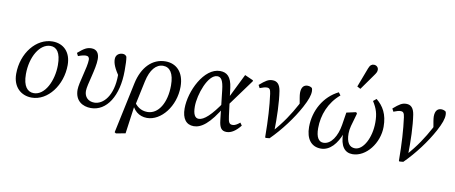

<svg xmlns="http://www.w3.org/2000/svg" viewBox="-78 -1104 3861 1630"><g transform="rotate(10 1852.5 -288.5)"><path d="M217.7 13.1C356.3 13.1 471.5 -138.1 471.5 -311.9C471.5 -425.4 404 -487.3 311.6 -487.3C172 -487.3 53.8 -343 53.8 -163.3C53.8 -48.9 127.2 13.1 217.7 13.1ZM228.6 -27.3C175.1 -27.3 135.5 -69.8 135.5 -175.3C135.5 -323.9 208 -446.9 300.6 -446.9C353.1 -446.9 389.8 -405.4 389.8 -297.1C389.8 -162.9 325.1 -27.3 228.6 -27.3Z M728.1 13.1C863.2 13.1 956.2 -130.3 956.2 -348.5C956.2 -408.4 955.2 -437.2 950.1 -468.1C943 -480.2 931.8 -487.3 915.7 -487.3C886.3 -487.4 856.2 -470.1 856.2 -431.8C856.2 -396.2 870.3 -354.3 926.4 -276.7L929.8 -345.8L903.4 -381C906.4 -351.1 907.4 -329.1 907.4 -303.2C907.4 -121.6 824.2 -37.5 748.9 -37.5C696 -37.5 662.2 -71.3 662.2 -123.3C662.2 -178.4 714.3 -320.6 714.3 -405.2C714.3 -457.2 691.1 -487.3 646.8 -487.3C608.7 -487.3 584.3 -474 531.1 -427.7L544.2 -402.4C575.8 -414.3 595.8 -418.3 610.6 -418.3C630.5 -418.3 640.5 -407.4 640.5 -387.4C640.5 -321.9 590.4 -181.7 590.4 -121.1C590.4 -24.1 657.8 13.1 728.1 13.1Z M975.5 188.2 1056.2 173.1 1091.1 -78.4 1096.3 -78.6 1141.5 -290.6C1163.4 -392.5 1210.9 -446.9 1271.4 -446.9C1329 -446.9 1365.5 -399.1 1365.5 -293.9C1365.5 -143.6 1300.6 -37.5 1206.1 -37.5C1150.6 -37.5 1107 -67.2 1079.1 -121.6L1068.9 -104.4C1088.9 -30.7 1141.8 13.1 1211.5 13.1C1333 13.1 1447.2 -128.3 1447.2 -296.8C1447.2 -423.2 1377.1 -487.3 1285.3 -487.3C1170.8 -487.3 1086.8 -399.3 1056.7 -259.3L963.4 180.1L975.5 188.2Z M1614.4 13.1C1676.9 13.1 1748.9 -33.7 1846.3 -200.6L1833.2 -232.6C1751.9 -111.7 1691.2 -55.8 1645.4 -55.8C1613.6 -55.8 1595.6 -86.5 1595.6 -153.4C1595.6 -257.1 1659.6 -439.6 1739.8 -439.6C1772.5 -439.6 1791.3 -413 1800.2 -331L1828.9 -76.4C1835.8 -12.1 1854.2 13.1 1897.6 13.1C1937.9 13.1 1977.3 -13.1 2016.4 -62.4L2000.2 -85.6C1976.2 -65.5 1956.4 -54.6 1938.5 -54.6C1910.7 -54.6 1901.7 -66.6 1894.6 -124.6L1878.6 -250L1875.6 -272.1L1864.6 -361C1852.6 -454.9 1814.5 -487.3 1754.8 -487.3C1617.6 -487.3 1513 -272.3 1513 -122.4C1513 -35.2 1549.2 13.1 1614.4 13.1ZM1868.7 -211.1 2042.9 -449.7V-457.8L1970 -490.2L1861.9 -270.8L1868.7 -211.1Z M2228.9 0 2234.1 5.1 2267.2 2C2359.4 -89.2 2446.2 -206.1 2502.2 -309.8C2538.2 -376.5 2552.2 -418.5 2552.2 -452.5C2552.2 -464.8 2550.2 -474 2547.1 -480.2C2540.9 -485.3 2527.8 -493.3 2508.6 -493.3C2476.4 -493.3 2454.9 -472.1 2454.9 -422C2454.9 -411.6 2457 -396.2 2459.1 -382.8L2471.3 -312.3L2483.9 -365.2C2477.9 -351.3 2472.8 -341.2 2462.9 -322.4C2414.8 -233.2 2361 -150.4 2281.2 -61.4L2296.4 -58.6C2299.4 -182.2 2295.3 -311.6 2280.4 -407.8C2271.4 -463.1 2247.3 -487.3 2207.9 -487.3C2171.7 -487.3 2149.2 -473 2097 -427.7L2110.1 -402.4C2137.8 -412.4 2152.8 -418.3 2170.7 -418.3C2191.6 -418.3 2201.6 -409.4 2206.6 -370.6C2220.6 -264.4 2227.8 -154.3 2228.9 0Z M2710.6 13C2788.9 13 2846.7 -56.5 2880.8 -148.6L2874.7 -147.6C2875.5 -37.2 2915.6 13.1 2983.1 13.1C3100.6 13.1 3203.9 -120.7 3203.9 -261.2C3203.9 -369.1 3165.3 -434.6 3104.3 -484.3L3077.2 -462.1C3114.2 -403.2 3128.3 -360.9 3128.3 -285.1C3128.3 -153.1 3066.6 -39.6 2995.9 -39.6C2947.3 -39.6 2920.6 -77.1 2920.6 -155.1C2920.6 -174.3 2923.7 -197.6 2929.8 -220.2L2961.8 -332.7L2952.7 -343.7L2871.2 -325.6L2854 -216.4C2838.1 -117.8 2789.5 -39.6 2723.1 -39.6C2683.2 -39.6 2658.5 -75.3 2658.5 -153.8C2658.5 -267.2 2702.8 -381.2 2796.8 -460.1L2778.7 -484.3C2654.6 -423.6 2580.8 -291.6 2580.8 -151.2C2580.8 -49.1 2627.2 13 2710.6 13ZM2924.5 -560 2953.7 -544.9C2984.7 -588.7 3016.7 -633.4 3047.7 -677.2C3065 -701.4 3071.2 -711.7 3071.2 -729.9C3071.2 -749.3 3055.9 -766.5 3031.6 -766.5C3014.3 -766.5 2999 -757.3 2987.9 -727.5C2967.1 -671.8 2945.3 -615.8 2924.5 -560Z M3381.9 0 3387.1 5.1 3420.2 2C3512.4 -89.2 3599.2 -206.1 3655.2 -309.8C3691.2 -376.5 3705.2 -418.5 3705.2 -452.5C3705.2 -464.8 3703.2 -474 3700.1 -480.2C3693.9 -485.3 3680.8 -493.3 3661.6 -493.3C3629.4 -493.3 3607.9 -472.1 3607.9 -422C3607.9 -411.6 3610 -396.2 3612.1 -382.8L3624.3 -312.3L3636.9 -365.2C3630.9 -351.3 3625.8 -341.2 3615.9 -322.4C3567.8 -233.2 3514 -150.4 3434.2 -61.4L3449.4 -58.6C3452.4 -182.2 3448.3 -311.6 3433.4 -407.8C3424.4 -463.1 3400.3 -487.3 3360.9 -487.3C3324.7 -487.3 3302.2 -473 3250 -427.7L3263.1 -402.4C3290.8 -412.4 3305.8 -418.3 3323.7 -418.3C3344.6 -418.3 3354.6 -409.4 3359.6 -370.6C3373.6 -264.4 3380.8 -154.3 3381.9 0Z"/></g></svg>

Font: Source Serif Variable
Style: Italic
Weight: 389
Italic angle: -12°
Designer: Frank Grießhammer
Foundry: Adobe Systems Incorporated
Version: Version 3.001;hotconv 1.0.111;makeotfexe 2.5.65597